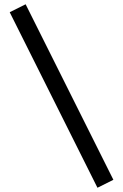

<svg xmlns="http://www.w3.org/2000/svg" viewBox="-20 -840 582 907"><path d="M101.1 -819.8 515.6 9.3 440.4 46.9 25.9 -782.2Z"/></svg>

Font: Resagnicto
Style: Bold
Weight: 700
Version: Version 0.9991